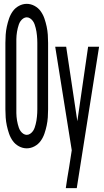

<svg xmlns="http://www.w3.org/2000/svg" viewBox="-20 -763 540 998"><path d="M119 8Q98 8 78.5 -2.5Q59 -13 46.5 -30.5Q34 -48 27 -68.5Q20 -89 15.5 -110Q11 -131 9.5 -152.5Q8 -174 8 -195V-540Q8 -561 9.5 -582.5Q11 -604 15.5 -625Q20 -646 27 -666.5Q34 -687 46.5 -704.5Q59 -722 78.5 -732.5Q98 -743 119 -743Q140 -743 159.5 -732.5Q179 -722 191.5 -704.5Q204 -687 211 -666.5Q218 -646 222.5 -625Q227 -604 228.5 -582.5Q230 -561 230 -540V-195Q230 -174 228.5 -152.5Q227 -131 222.5 -110Q218 -89 211 -68.5Q204 -48 191.5 -30.5Q179 -13 159.5 -2.5Q140 8 119 8ZM119 -62Q128 -62 136.5 -67.5Q145 -73 151 -81.5Q157 -90 160 -99Q163 -108 165.5 -117.5Q168 -127 169.5 -136.5Q171 -146 172 -156Q173 -166 173.5 -175.5Q174 -185 174 -195V-540Q174 -550 173.5 -559.5Q173 -569 172 -579Q171 -589 169.5 -598.5Q168 -608 165.5 -617.5Q163 -627 160 -636Q157 -645 151 -653.5Q145 -662 136.5 -667.5Q128 -673 119 -673Q110 -673 101.5 -667.5Q93 -662 87 -653.5Q81 -645 78 -636Q75 -627 72.5 -617.5Q70 -608 68.5 -598.5Q67 -589 66 -579Q65 -569 65 -559.5Q65 -550 65 -540V-195Q65 -185 65 -175.5Q65 -166 66 -156Q67 -146 68.5 -136.5Q70 -127 72.5 -117.5Q75 -108 78 -99Q81 -90 87 -81.5Q93 -73 101.5 -67.5Q110 -62 119 -62ZM322 215Q326 188 330 161.5Q334 135 339 108L353 18L267 -520H324L382 -133L438 -520H495L379 215Z"/></svg>

Font: Iosevka MaddieWtf
Style: Regular
Weight: 400
Monospace: yes
Designer: Belleve Invis
Foundry: Belleve Invis
Version: Version 31.3.0; ttfautohint (v1.8.3)